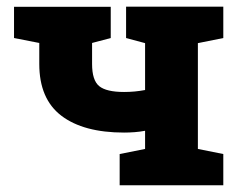

<svg xmlns="http://www.w3.org/2000/svg" viewBox="-20 -548 714 568"><path d="M334 0V-92.3L409.2 -107.4V-161.1Q394 -158.2 377.9 -157Q361.8 -155.8 347.2 -155.8Q227.1 -155.8 161.6 -205.6Q96.2 -255.4 96.2 -358.9V-420.9L21.5 -435.5V-527.8H307.6V-435.5L252.4 -420.9V-358.9Q252.4 -310.1 273.7 -293Q294.9 -275.9 347.2 -275.9Q378.9 -275.9 409.2 -281.7V-420.4L353 -435.5V-528.3H640.6V-435.5L565.4 -420.4V-107.4L640.6 -92.3V0Z"/></svg>

Font: Roboto Slab ExtraBold
Style: Regular
Weight: 800
Designer: Google
Version: Version 2.001; ttfautohint (v1.8.3)